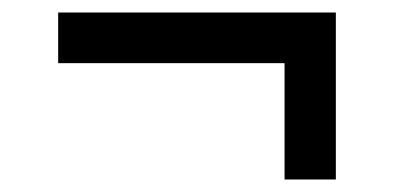

<svg xmlns="http://www.w3.org/2000/svg" viewBox="-20 -413 640 307"><path d="M435 -126V-312H73V-393H517V-126Z"/></svg>

Font: Noto Sans Mono Medium
Style: Regular
Weight: 500
Designer: Monotype Design Team
Foundry: Monotype Imaging Inc.
Version: Version 2.014